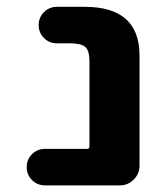

<svg xmlns="http://www.w3.org/2000/svg" viewBox="-20 -566 487 565"><path d="M112.3 -20.5Q89.8 -20.5 74.2 -36.1Q58.6 -51.8 58.6 -74.2Q58.6 -96.7 74.2 -112.3Q89.8 -127.9 112.3 -127.9H236.3Q243.2 -127.9 243.2 -134.8V-385.7Q243.2 -417 231 -427.7Q218.8 -438.5 186.5 -438.5H147.5Q125 -438.5 109.4 -454.1Q93.8 -469.7 93.8 -492.2Q93.8 -514.6 109.4 -530.3Q125 -545.9 147.5 -545.9H229.5Q390.6 -545.9 390.6 -402.3V-78.1Q390.6 -54.7 373.5 -37.6Q356.4 -20.5 333 -20.5Z"/></svg>

Font: Gen Jyuu Gothic Bold
Style: Bold
Weight: 700
Designer: [Source Han Sans]
Ryoko NISHIZUKA  (kana & ideographs); Paul D. Hunt (Latin, Greek & Cyrillic); Wenlong ZHANG  (bopomofo
Version: Version 1.002.20150607